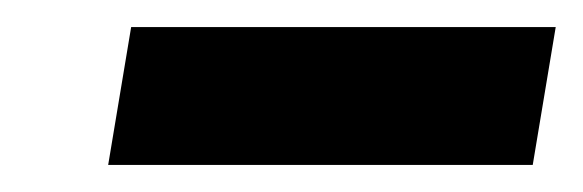

<svg xmlns="http://www.w3.org/2000/svg" viewBox="-20 -361 431 142"><path d="M60 -239 77 -341H391L374 -239Z"/></svg>

Font: Exo
Style: Demi Bold Italic
Weight: 600
Designer: Natanael Gama
Version: Version 1